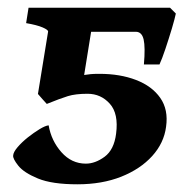

<svg xmlns="http://www.w3.org/2000/svg" viewBox="-20 -460 499 499"><path d="M411.6 -130.4Q406.2 -88.4 375.5 -54.4Q344.7 -20.5 294.9 -0.7Q245.1 19 181.2 19Q115.2 19 78.6 3.9Q42 -11.2 27.6 -29.3Q13.2 -47.4 14.2 -55.7Q14.6 -64.5 25.6 -77.4Q36.6 -90.3 52.2 -102.8Q67.9 -115.2 82.8 -124.3Q97.7 -133.3 106.4 -134.3Q113.3 -94.2 139.6 -64.5Q166 -34.7 203.1 -34.7Q227.5 -34.7 252 -52.7Q276.4 -70.8 281.7 -112.3Q288.6 -164.6 265.4 -190.4Q242.2 -216.3 207.5 -216.3Q176.3 -216.3 156.5 -210.2Q136.7 -204.1 101.6 -189.9Q99.1 -192.4 90.1 -202.6Q81.1 -212.9 78.6 -215.8L105 -377.9Q105.5 -382.3 90.8 -388.7Q76.2 -395 47.9 -399.9L54.2 -439.9H421.9L437 -424.8Q434.6 -412.6 426.8 -386.2Q418.9 -359.9 409.9 -333Q400.9 -306.2 394.5 -292.5H354Q357.9 -337.4 353.3 -357.4Q348.6 -377.4 333 -377.4H216.8L198.7 -265.1Q208.5 -266.6 215.6 -267.3Q222.7 -268.1 238.8 -268.1Q292 -268.1 333.5 -252.2Q375 -236.3 396.5 -205.6Q418 -174.8 411.6 -130.4Z"/></svg>

Font: Gentium Book Plus
Style: Bold Italic
Weight: 700
Italic angle: -8°
Designer: Victor Gaultney, Annie Olsen, Iska Routamaa, Becca Hirsbrunner
Foundry: SIL International
Version: Version 6.101